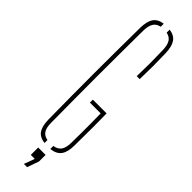

<svg xmlns="http://www.w3.org/2000/svg" viewBox="-324 -790 919 919"><g transform="rotate(45 136.0 -330.0)"><path d="M120 3.5Q85.5 -1 70.2 -22.8Q55 -44.5 54 -88Q53 -171.5 52.5 -248.5Q52 -325.5 52 -400Q52 -474.5 52.5 -551.5Q53 -628.5 54 -712Q55 -755.5 70.5 -777.5Q86 -799.5 120 -804V-783.5Q96.5 -779 85.8 -761.8Q75 -744.5 74 -712Q73.5 -628.5 73 -551.5Q72.5 -474.5 72.5 -400Q72.5 -325.5 73 -248.5Q73.5 -171.5 74 -88Q74 -55.5 84.8 -38.2Q95.5 -21 120 -16.5ZM160 4V-16.5Q186 -20.5 197.8 -37.5Q209.5 -54.5 210 -88Q210.5 -123.5 210.8 -155.5Q211 -187.5 210.8 -219.5Q210.5 -251.5 210 -287H137V-307H230Q231 -272.5 231 -222Q231 -171.5 230 -88Q229.5 -44 213 -22Q196.5 0 160 4ZM206 -535Q207.5 -582.5 207.5 -623.8Q207.5 -665 206 -712Q205 -744.5 194.2 -761.8Q183.5 -779 160 -783.5V-804Q193.5 -799.5 209 -777.5Q224.5 -755.5 226 -712Q227.5 -665 227.5 -623.8Q227.5 -582.5 226 -535ZM121 144 141 90H114V40H164V84L143 144Z"/></g></svg>

Font: Big Shoulders Stencil Thin
Style: Regular
Weight: 100
Designer: Patric King
Foundry: XO Type Co
Version: Version 2.001